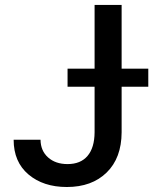

<svg xmlns="http://www.w3.org/2000/svg" viewBox="-20 -747 620 777"><path d="M362.8 -727.1H472.2V-469.2H580.1V-396H472.2V-211.4Q471.7 -107.4 411.6 -48.8Q351.6 9.8 250.5 9.8Q155.3 9.8 95.2 -41Q35.2 -91.8 35.2 -181.6H144Q144.5 -136.7 174.6 -109.9Q204.6 -83 253.4 -83Q306.2 -83 334.2 -116Q362.3 -148.9 362.8 -211.4V-396H253.4V-469.2H362.8Z"/></svg>

Font: Karasuma Gothic
Style: Regular
Weight: 500
Designer: Rasmus Andersson / Ryoko Nishizuka
Foundry: Genbu
Version: Version 1.00